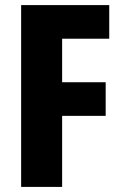

<svg xmlns="http://www.w3.org/2000/svg" viewBox="-20 -734 483 754"><path d="M224 0H63V-714H409V-582H224V-411H395V-279H224Z"/></svg>

Font: Noto Sans Display Condensed ExtraBold
Style: Regular
Weight: 800
Width: 3
Designer: Monotype Design Team
Foundry: Monotype Imaging Inc.
Version: Version 2.003